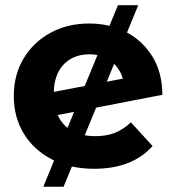

<svg xmlns="http://www.w3.org/2000/svg" viewBox="-20 -635 671 731"><path d="M338.7 7.6Q246.6 7.6 177.5 -28.2Q108.4 -64 70.4 -126.7Q32.5 -189.4 32.5 -269.2Q32.5 -349.8 69.8 -412.3Q107.2 -474.7 172.2 -510.1Q237.2 -545.5 319.9 -545.5Q396.3 -545.5 459 -513.5Q521.6 -481.5 559.6 -420.8Q597.6 -360.2 598.2 -274L163.7 -190L161.9 -280.7L506.4 -346.9L452.6 -292.9Q453.2 -332.6 436.3 -363Q419.5 -393.5 389.7 -410.9Q360 -428.3 320.3 -428.3Q280.2 -428.3 249.4 -410.7Q218.5 -393.1 201.6 -359.4Q184.7 -325.8 184.7 -278.3Q184.7 -224.9 203.7 -188.9Q222.7 -152.8 258.4 -134.7Q294.1 -116.6 343.3 -116.6Q386.1 -116.6 418.2 -129.6Q450.2 -142.6 478.4 -169.2L560.8 -79.2Q523.8 -36.8 467.9 -14.6Q411.9 7.6 338.7 7.6ZM144.9 76 429.1 -615.2H506.3L222.1 76Z"/></svg>

Font: Montserrat Alternates Thin
Style: Regular
Weight: 100
Designer: Julieta Ulanovsky
Foundry: Julieta Ulanovsky
Version: Version 9.000